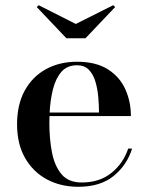

<svg xmlns="http://www.w3.org/2000/svg" viewBox="-20 -707 568 737"><path d="M271 -615 414.5 -687 422 -680 308 -560H235L121 -680L128.5 -687ZM487 -136.5Q467.5 -73.5 416.5 -31.8Q365.5 10 280.5 10Q213.5 10 160.5 -18.2Q107.5 -46.5 76.5 -100.2Q45.5 -154 45.5 -230Q45.5 -306 75.2 -359.8Q105 -413.5 157 -441.8Q209 -470 275.5 -470Q349 -470 394.8 -440.5Q440.5 -411 461.5 -363.5Q482.5 -316 482.5 -261.5H170Q169.5 -248 169.5 -234Q169.5 -174 179.5 -122Q189.5 -70 216.2 -38.2Q243 -6.5 293.5 -6.5Q362.5 -6.5 408 -43.5Q453.5 -80.5 472 -136.5ZM275.5 -456.5Q238 -456.5 216 -431.5Q194 -406.5 183.5 -365.2Q173 -324 170.5 -275H360Q360 -303 357.2 -334.5Q354.5 -366 346.2 -393.8Q338 -421.5 321.2 -439Q304.5 -456.5 275.5 -456.5Z"/></svg>

Font: Bodoni* 16 Medium
Style: Regular
Weight: 500
Version: Version 2.2